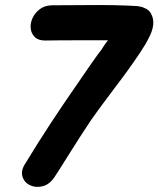

<svg xmlns="http://www.w3.org/2000/svg" viewBox="-20 -745 629 763"><path d="M199 -45Q208 -58 246 -119Q284 -179 298 -201L342 -268Q373 -312 398 -345Q410 -362 435 -394.5Q460 -427 487.5 -465Q515 -503 537.5 -537Q560 -571 569 -590Q603 -651 580 -691Q572 -707 552 -714Q547 -717 540 -718Q533 -720 523 -721Q513 -722 481 -723Q436 -725 368 -725Q263 -725 186 -724Q157 -723 138 -708.5Q119 -694 109.5 -673.5Q100 -653 102 -632.5Q104 -612 118 -598Q132 -584 159 -584Q197 -585 337 -585H409Q399 -573 382 -546Q380 -544 367.5 -527Q355 -510 337.5 -484.5Q320 -459 300 -430Q280 -401 261.5 -374Q243 -347 230 -328L182 -256Q166 -232 128 -172L83 -99Q62 -69 69 -44.5Q76 -20 99 -9Q122 2 150 -5Q178 -12 199 -45Z"/></svg>

Font: Balsamiq Sans
Style: Bold Italic
Weight: 700
Italic angle: -12°
Designer: Michael Angeles
Foundry: Balsamiq SRL
Version: Version 1.020; ttfautohint (v1.8.4.7-5d5b);gftools[0.9.26]